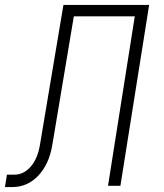

<svg xmlns="http://www.w3.org/2000/svg" viewBox="-40 -750 660 775"><path d="M-20 5 -12 -45H18Q56 -45 84 -77.5Q112 -110 121 -164L216 -730H562L446 0H396L504 -684H258L171 -164Q158 -87 114.5 -41Q71 5 10 5Z"/></svg>

Font: JetBrains Mono Extra Light
Style: Italic
Weight: 200
Italic angle: -9°
Monospace: yes
Designer: Philipp Nurullin, Konstantin Bulenkov
Foundry: JetBrains
Version: 2.002